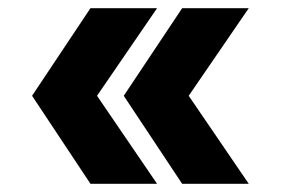

<svg xmlns="http://www.w3.org/2000/svg" viewBox="-20 -508 690 467"><path d="M200 -61 58 -275 200 -488H362L216 -275L362 -61ZM423 -61 281 -275 423 -488H585L439 -275L585 -61Z"/></svg>

Font: Azeret Mono Thin
Style: Regular
Weight: 100
Designer: Martin Vácha
Foundry: Displaay
Version: Version 1.002